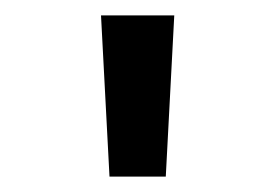

<svg xmlns="http://www.w3.org/2000/svg" viewBox="-20 -728 357 249"><path d="M111 -708H206L195 -499H122Z"/></svg>

Font: Bellota Text
Style: Bold
Weight: 700
Designer: Kemie Guaida
Foundry: Kemie Guaida
Version: Version 4.001